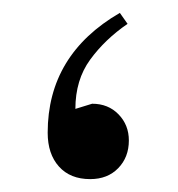

<svg xmlns="http://www.w3.org/2000/svg" viewBox="-20 -263 276 298"><path d="M120 15Q89 15 71.5 -4.5Q54 -24 54 -57Q54 -178 166 -243L178 -226Q143 -202 120 -170.5Q97 -139 97 -94L123 -102Q148 -102 164 -85.5Q180 -69 180 -45Q180 -19 163.5 -2Q147 15 120 15Z"/></svg>

Font: El Messiri Medium
Style: Regular
Weight: 500
Designer: Mohamed Gaber
Foundry: Kief Type Foundry
Version: Version 2.020; ttfautohint (v1.8.3)